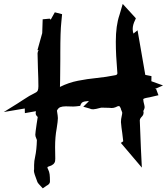

<svg xmlns="http://www.w3.org/2000/svg" viewBox="-95 -894 873 1005"><path d="M128.9 91.8 116.7 78.6Q105.5 67.4 101.1 59.6Q82.5 12.2 82.5 0L83 -5.9H83.5V-30.3Q83.5 -50.8 88.9 -73.7Q96.7 -109.4 98.1 -161.1L95.2 -168.9Q89.8 -180.2 89.8 -188.5Q89.8 -197.8 96.7 -244.6Q100.1 -263.2 102.5 -281.7Q92.3 -290.5 91.8 -299.8Q91.8 -306.2 92.8 -312L35.2 -301.8L34.7 -326.2L-75.2 -307.6Q13.7 -362.3 27.3 -372.1Q58.1 -393.1 88.4 -407.7Q100.1 -413.1 103 -421.1Q106 -429.2 106 -442.4Q106 -480 103.5 -537.6Q102.1 -575.7 101.6 -614.7Q101.6 -624 107.4 -630.4L101.1 -631.8L126 -720.7L128.4 -793L165 -796.4L170.4 -791L191.9 -829.6L230 -819.8Q228.5 -799.3 226.1 -778.8Q220.7 -731.9 220.7 -616.2V-582Q220.7 -505.4 219.7 -475.1Q218.8 -457 218.8 -439.5V-439Q264.6 -461.9 313.5 -471.4Q362.3 -481 411.4 -485.8Q460.4 -490.7 509.3 -500.5Q519.5 -502.4 519.5 -511.7L519 -516.1Q511.2 -606.9 511.2 -675.8Q511.2 -760.3 530.3 -815.4Q535.6 -832 547.4 -873.5L616.2 -798.3L612.3 -789.1Q599.6 -764.2 599.6 -741.7Q599.6 -729.5 603.5 -718.3L625 -735.4L665.5 -502L697.8 -495.6L697.3 -468.8L758.3 -446.8L715.8 -428.2H722.2L734.4 -395.5L715.3 -391.1Q694.8 -385.7 688.5 -384.8Q669.9 -381.8 662.4 -379.4Q654.8 -377 654.8 -374Q654.8 -364.7 660.6 -343.3Q661.6 -339.4 662.1 -333.5Q662.1 -327.6 658.7 -320.3L655.3 -313Q656.7 -308.6 656.7 -304.2Q656.7 -300.8 655.3 -295.9Q653.8 -291 649.7 -286.1Q645.5 -281.2 642.8 -278.3Q640.1 -275.4 638.4 -271.5Q636.7 -267.6 636.7 -264.6Q639.2 -190.4 642.6 -116.7Q644 -96.7 647.5 -16.6L537.6 -146L549.3 -153.8L549.8 -156.2Q547.9 -176.8 544.9 -197.8Q540.5 -225.6 538.1 -254.9Q538.1 -271 542 -286.1Q544.4 -295.4 544.9 -304.2Q544.9 -306.2 542.7 -310.8Q540.5 -315.4 538.6 -320.8Q538.1 -323.7 536.6 -328.1Q531.7 -338.9 527.3 -338.9Q521 -338.9 510.7 -333Q500 -328.6 489.7 -328.6Q482.9 -328.6 476.1 -329.6Q461.4 -330.6 435.5 -330.6Q402.3 -321.8 392.6 -321.8Q381.3 -321.8 373.5 -326.2L340.8 -335.4Q362.3 -355.5 364.5 -358.6Q366.7 -361.8 370.6 -365.7L360.8 -364.3Q346.2 -363.3 339.1 -360.1Q332 -356.9 328.1 -348.6L324.7 -339.8Q299.8 -336.4 288.6 -336.4Q277.8 -336.4 268.1 -336.9Q258.3 -337.4 249.5 -337.4Q231.4 -337.4 220.5 -333Q209.5 -328.6 203.1 -314.9Q208 -284.7 208 -275.9Q208 -260.7 201.7 -221.7Q193.4 -177.7 193.4 -124L194.3 -63.5Q194.3 -58.6 193.4 -50.8Q189.5 -30.8 160.6 -22.9Q153.3 -21 153.3 -17.6Q153.3 -14.2 156.7 -7.8Q163.1 4.9 164.8 18.6Q166.5 32.2 166.5 56.2Q166.5 69.8 147.9 78.6L146 80.1Z"/></svg>

Font: Unutterable
Style: Regular
Weight: 400
Designer: GGBotNet
Foundry: f0n7.com
Version: 1.00